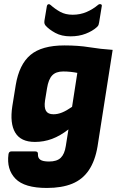

<svg xmlns="http://www.w3.org/2000/svg" viewBox="-20 -734 579 951"><path d="M299 -509Q368 -509 423 -500Q478 -491 538 -487L463 -8Q451 63 420 109Q389 155 337.5 176Q286 197 212 197Q101 197 56.5 151Q12 105 22 30Q24 16 36 16H155Q169 16 168 30Q167 48 179.5 57Q192 66 223 66Q262 66 281 47.5Q300 29 306 -11L319 -93Q278 -61 237.5 -46Q197 -31 153 -31Q83 -31 55.5 -77Q28 -123 41 -208L58 -313Q75 -415 131 -462Q187 -509 299 -509ZM245 -168Q266 -168 288 -177Q310 -186 337 -205L363 -373Q349 -376 330.5 -378Q312 -380 293 -380Q257 -380 238.5 -360.5Q220 -341 213 -297L203 -236Q198 -201 208 -184.5Q218 -168 245 -168ZM329 -554Q285 -554 254 -571Q223 -588 206 -607Q202 -612 200.5 -617Q199 -622 200 -631L212 -703Q214 -712 220 -713Q226 -714 231 -709Q252 -690 278 -675.5Q304 -661 340 -661Q377 -661 408.5 -674.5Q440 -688 466 -710Q472 -715 479 -713Q486 -711 484 -703L471 -623Q470 -616 468 -610.5Q466 -605 459 -599Q438 -580 404.5 -567Q371 -554 329 -554Z"/></svg>

Font: Sofia Sans Black
Style: Italic
Weight: 900
Italic angle: -9°
Version: Version 4.100-B